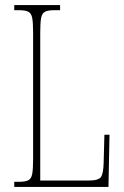

<svg xmlns="http://www.w3.org/2000/svg" viewBox="-20 -734 488 754"><path d="M36 0V-20H54Q79 -20 91 -26Q103 -32 106.5 -51Q110 -70 110 -108V-606Q110 -645 106.5 -663.5Q103 -682 91 -688Q79 -694 54 -694H36V-714H216V-694H194Q169 -694 157 -688Q145 -682 141.5 -663.5Q138 -645 138 -606V-25H328Q367 -25 376.5 -39Q386 -53 387 -94L390 -205H410L406 0Z"/></svg>

Font: Noto Serif Khmer ExtraCondensed Thin
Style: Regular
Weight: 100
Width: 2
Designer: Danh Hong and the Monotype Design Team
Foundry: Monotype Imaging Inc.
Version: Version 2.004; ttfautohint (v1.8.4.7-5d5b)